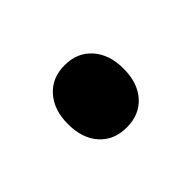

<svg xmlns="http://www.w3.org/2000/svg" viewBox="-39 -220 327 327"><g transform="rotate(45 124.5 -56.0)"><path d="M124.2 11.3Q90.3 11.3 69.8 -6.9Q49.2 -25 49.2 -55.6Q49.2 -86.3 69.8 -104.4Q90.3 -122.6 124.2 -122.6Q158.9 -122.6 179 -104.4Q199.2 -86.3 199.2 -55.6Q199.2 -25 179 -6.9Q158.9 11.3 124.2 11.3Z"/></g></svg>

Font: Playfair 9pt
Style: Bold
Weight: 700
Designer: Claus Eggers Sørensen
Foundry: Claus Eggers Sørensen
Version: Version 2.203